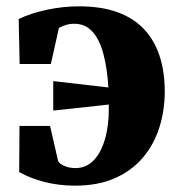

<svg xmlns="http://www.w3.org/2000/svg" viewBox="-20 -572 562 606"><path d="M216.5 14Q166.5 14 121.2 2.5Q76 -9 40.5 -29L41.5 -174.5H138L163 -65.5Q164.5 -60 172 -54.5Q179.5 -49 191.8 -45.2Q204 -41.5 218.5 -41.5Q251.5 -41.5 275.2 -65.5Q299 -89.5 311.8 -134.5Q324.5 -179.5 323.5 -242L148 -223V-316L322 -296Q318.5 -356 306.5 -401.2Q294.5 -446.5 272 -471.8Q249.5 -497 214.5 -497Q200 -497 187.5 -493Q175 -489 166 -484L140.5 -370H42L39 -512Q76.5 -530 127.2 -541Q178 -552 229.5 -552Q300.5 -552 351.5 -533.2Q402.5 -514.5 435.2 -479.2Q468 -444 484 -394.5Q500 -345 500 -283.5Q500 -223.5 483 -169.8Q466 -116 431.2 -74.8Q396.5 -33.5 343 -9.8Q289.5 14 216.5 14Z"/></svg>

Font: Merriweather 60pt Black
Style: Regular
Weight: 900
Version: Version 2.100